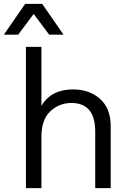

<svg xmlns="http://www.w3.org/2000/svg" viewBox="-41 -972 680 992"><path d="M287 -793H213L133 -900L53 -793H-21L89 -952H177ZM93 0V-730H173V-425Q223 -510 336 -510Q421 -510 476 -461Q531 -412 531 -320V0H451V-292Q451 -440 328 -440Q265 -440 219 -397Q173 -354 173 -265V0Z"/></svg>

Font: Elaine Sans
Style: Regular
Weight: 400
Designer: Wei Huang
Foundry: Wei Huang
Version: Version 2.001;December 24, 2019;FontCreator 12.0.0.2547 64-b